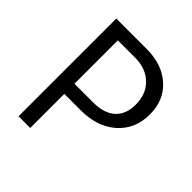

<svg xmlns="http://www.w3.org/2000/svg" viewBox="-187 -829 964 964"><g transform="rotate(45 295.0 -347.0)"><path d="M92 0V-694H308Q418 -694 485 -633.5Q552 -573 552 -473Q552 -369 480.5 -305.5Q409 -242 293 -242H175V0ZM298 -622H175V-314H308Q385 -314 426 -351Q467 -388 467 -458Q467 -532 420.5 -577Q374 -622 298 -622Z"/></g></svg>

Font: Cantarell
Style: Regular
Weight: 400
Designer: Dave Crossland, Nikolaus Waxweiler, Florian Fecher, Jacques Le Bailly, Eben Sorkin, Alexei Vanyashin, Alexios Zavras, Em
Version: Version 0.303